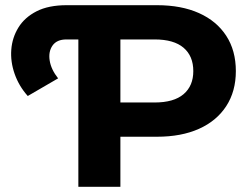

<svg xmlns="http://www.w3.org/2000/svg" viewBox="-20 -720 971 740"><path d="M87 -350Q53 -388 36.5 -435Q20 -482 23.5 -528.5Q27 -575 51 -614Q75 -653 121 -676.5Q167 -700 237 -700H585Q679 -700 747 -669.5Q815 -639 852 -582Q889 -525 889 -446Q889 -368 852 -311Q815 -254 747 -223.5Q679 -193 585 -193H444V0H282V-568H236Q199 -568 182.5 -544.5Q166 -521 171.5 -486.5Q177 -452 204 -418ZM444 -325H576Q650 -325 687.5 -357Q725 -389 725 -446Q725 -504 687.5 -536Q650 -568 576 -568H444Z"/></svg>

Font: Montserrat
Style: Bold
Weight: 700
Designer: Julieta Ulanovsky
Foundry: Julieta Ulanovsky
Version: Version 9.000; ttfautohint (v1.8.4.7-5d5b)